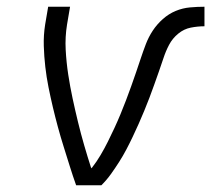

<svg xmlns="http://www.w3.org/2000/svg" viewBox="-20 -550 640 570"><path d="M206 0Q196 -28 187 -57Q178 -86 169 -114.5Q160 -143 152 -172.5Q144 -202 137 -231.5Q130 -261 124 -291Q118 -321 114.5 -351.5Q111 -382 110 -413.5Q109 -445 114 -477L123 -530H188L179 -477Q173 -440 175 -402.5Q177 -365 182.5 -329Q188 -293 195.5 -258Q203 -223 211.5 -188Q220 -153 230 -118.5Q240 -84 251 -50L252 -52H253Q267 -70 278.5 -89.5Q290 -109 300 -129Q310 -149 319.5 -169.5Q329 -190 337.5 -210.5Q346 -231 354 -252Q362 -273 369.5 -294Q377 -315 384 -335.5Q391 -356 398 -377Q405 -398 413 -419Q421 -440 433.5 -459Q446 -478 463.5 -493.5Q481 -509 501.5 -517.5Q522 -526 544 -528Q566 -530 587 -530V-472Q567 -472 546.5 -468Q526 -464 509 -450Q492 -436 482 -417Q472 -398 465.5 -378Q459 -358 452 -338.5Q445 -319 438 -299Q431 -279 423.5 -259.5Q416 -240 408 -220.5Q400 -201 391.5 -182Q383 -163 374 -144Q365 -125 355 -106Q345 -87 333.5 -69Q322 -51 309.5 -33.5Q297 -16 281 0Z"/></svg>

Font: Iosevka Curly Light Extended
Style: Italic
Weight: 300
Width: 7
Italic angle: -9°
Monospace: yes
Designer: Belleve Invis
Foundry: Belleve Invis
Version: Version 11.1.0; ttfautohint (v1.8.3)